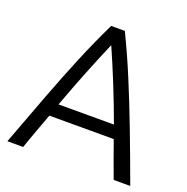

<svg xmlns="http://www.w3.org/2000/svg" viewBox="-125 -809 899 925"><g transform="rotate(20 325.0 -346.5)"><path d="M10 0Q64 -145 109 -264Q154 -383 197.5 -487.5Q241 -592 290 -693H360Q409 -592 452.5 -487.5Q496 -383 541.5 -264Q587 -145 640 0H555Q537 -50 520 -95.5Q503 -141 488 -185H158Q142 -141 125 -95.5Q108 -50 91 0ZM181 -251H465Q428 -352 392.5 -439.5Q357 -527 322 -606Q288 -527 253 -439.5Q218 -352 181 -251Z"/></g></svg>

Font: Ubuntu Sans
Style: Regular
Weight: 400
Designer: Dalton Maag Ltd
Foundry: Dalton Maag Ltd
Version: Version 1.006; ttfautohint (v1.8.4.7-5d5b)